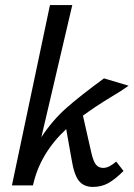

<svg xmlns="http://www.w3.org/2000/svg" viewBox="-20 -731 527 757"><path d="M438 -94 467 -57Q434 -24 407 -9Q380 6 346 6Q311 6 291.5 -17.5Q272 -41 262 -104L241 -222Q137 -125 110 0H27L177 -711H265L143 -190Q187 -257 242 -305.5Q297 -354 390 -422L487 -393Q461 -374 417 -348Q356 -311 307 -275L341 -125Q349 -92 359.5 -80.5Q370 -69 387 -69Q399 -69 412.5 -76Q426 -83 438 -94Z"/></svg>

Font: Ysabeau Infant Semibold
Style: Italic
Weight: 600
Italic angle: -12°
Designer: Christian Thalmann (Catharsis Fonts)
Version: Version 0.003